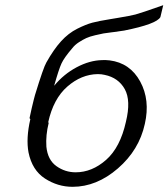

<svg xmlns="http://www.w3.org/2000/svg" viewBox="-20 -713 650 741"><path d="M97 -253 94 -257Q98 -277 102.5 -296Q107 -315 110.5 -329Q114 -343 115 -346Q148 -454 159 -472Q187 -522 215.5 -553.5Q244 -585 278 -602Q312 -619 336.5 -625.5Q361 -632 405 -639L435 -644Q483 -652 502.5 -657Q522 -662 610 -693L599 -647Q584 -620 459 -595L438 -592Q435 -591 412.5 -588.5Q390 -586 379.5 -584Q369 -582 347.5 -577Q326 -572 313 -566Q300 -560 284.5 -550Q269 -540 259 -527Q228 -491 217.5 -468.5Q207 -446 189 -382Q226 -427 276 -453.5Q326 -480 374 -481Q385 -482 403 -480Q482 -470 521 -398.5Q560 -327 539 -235Q517 -134 435 -63Q353 8 260 8Q203 8 153.5 -24Q104 -56 90 -125Q80 -179 97 -253ZM166 -241 168 -239Q156 -191 159 -147Q164 -96 197.5 -72Q231 -48 272 -48Q335 -48 389.5 -96Q444 -144 466 -243Q486 -325 461.5 -369Q437 -413 384 -424Q372 -427 357 -427Q294 -426 240 -379Q186 -332 166 -241Z"/></svg>

Font: Coval
Style: ExtraLight Italic
Weight: 200
Foundry: Context Ltd
Version: Version 001.000